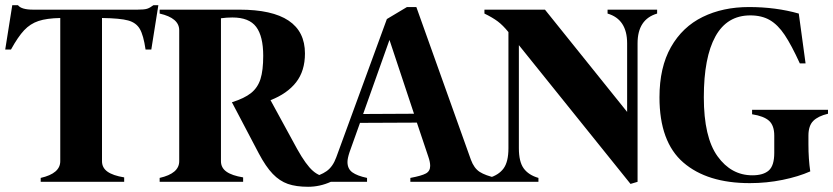

<svg xmlns="http://www.w3.org/2000/svg" viewBox="-30 -697 3194 736"><path d="M577 -677 550 -507H528Q520 -562 506 -586Q492 -610 461.5 -618.5Q431 -627 361 -628V-79Q361 -54 382 -39Q403 -24 446 -17V0H126V-15Q201 -32 201 -79V-628Q149 -627 117.5 -616.5Q86 -606 62.5 -581Q39 -556 12 -507H-10L17 -677H39Q52 -660 97 -660H497Q523 -660 534 -663.5Q545 -667 558 -677Z M1238 -19V0Q1196 19 1151 19Q1105 19 1073.5 8Q1042 -3 1015.5 -30.5Q989 -58 962 -109L859 -305Q907 -320 932.5 -340.5Q958 -361 968.5 -394Q979 -427 979 -483Q979 -558 952 -594Q925 -630 861 -630Q839 -630 817 -627V-79Q817 -54 838 -39Q859 -24 902 -17V0H582V-15Q657 -32 657 -79V-581Q657 -628 582 -645V-660H888Q1139 -660 1139 -492Q1139 -425 1105 -381.5Q1071 -338 1007 -313L1109 -126Q1143 -65 1169.5 -42Q1196 -19 1227 -19Z M1872 -15V0H1543V-15Q1586 -23 1602.5 -32Q1619 -41 1619 -61Q1619 -76 1612 -96L1568 -227L1350 -226L1310 -114Q1302 -90 1302 -76Q1302 -50 1320.5 -36.5Q1339 -23 1377 -15V0H1158V-15Q1198 -24 1222 -41Q1246 -58 1259 -94L1453 -624L1530 -670H1566L1775 -85Q1787 -52 1809 -38Q1831 -24 1872 -15ZM1557 -261 1463 -544 1362 -260Z M2489 -660V-645Q2414 -623 2414 -531V0L2387 8L1959 -524V-129Q1959 -77 1977.5 -51.5Q1996 -26 2034 -15V0H1844V-15Q1882 -26 1900.5 -51.5Q1919 -77 1919 -129V-574Q1898 -600 1878 -615Q1858 -630 1827 -645V-660H2059L2374 -268V-531Q2374 -623 2299 -645V-660Z M3144 -276V-261Q3106 -252 3087.5 -233.5Q3069 -215 3069 -177V-144Q3069 -87 3076 -40Q3031 -20 2970 -7.5Q2909 5 2844 5Q2681 5 2589.5 -74Q2498 -153 2498 -324Q2498 -439 2542 -516.5Q2586 -594 2663.5 -632Q2741 -670 2841 -670Q2944 -670 3032 -645L3058 -454H3036Q3004 -524 2978 -563Q2952 -602 2921 -620Q2890 -638 2846 -638Q2757 -638 2712.5 -557.5Q2668 -477 2668 -324Q2668 -171 2720.5 -98Q2773 -25 2854 -25Q2896 -25 2917 -43.5Q2938 -62 2938 -111V-177Q2938 -216 2918 -234Q2898 -252 2853 -259V-276Z"/></svg>

Font: FFF_NEPSZA-BADSAG Bold
Style: Regular
Weight: 700
Designer: bBox Type GmbH
Foundry: bBox Type GmbH
Version: Version 0.002